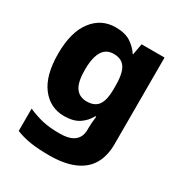

<svg xmlns="http://www.w3.org/2000/svg" viewBox="-185 -693 1005 1065"><g transform="rotate(30 318.0 -160.0)"><path d="M249 -560Q309 -560 345 -536.5Q381 -513 403 -479H406L419 -550H566V4Q566 80 535.5 132.5Q505 185 441.5 212.5Q378 240 281 240Q215 240 164.5 232.5Q114 225 69 207V64Q117 85 162 95.5Q207 106 271 106Q335 106 365.5 81.5Q396 57 396 11V-3Q396 -18 397.5 -36.5Q399 -55 402 -76H396Q377 -39 340.5 -14.5Q304 10 245 10Q155 10 99.5 -62.5Q44 -135 44 -274Q44 -412 100.5 -486Q157 -560 249 -560ZM312 -427Q280 -427 259 -409.5Q238 -392 227.5 -357Q217 -322 217 -271Q217 -193 241 -158Q265 -123 313 -123Q340 -123 359 -132Q378 -141 388.5 -158Q399 -175 404 -199Q409 -223 409 -255V-281Q409 -326 400.5 -359Q392 -392 371 -409.5Q350 -427 312 -427Z"/></g></svg>

Font: Noto Sans Hebrew Thin ExtraBold
Style: Regular
Weight: 800
Version: Version 3.001